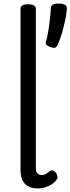

<svg xmlns="http://www.w3.org/2000/svg" viewBox="-20 -1039 395 1076"><path d="M194 17Q142 17 118.5 -10Q95 -37 95 -86V-989Q95 -1002 105.5 -1008.5Q116 -1015 137 -1015Q159 -1015 170 -1008.5Q181 -1002 181 -989V-96Q181 -76 190 -67Q199 -58 212 -58Q223 -58 230.5 -61Q238 -64 245 -69.5Q252 -75 259 -80Q267 -86 276 -83.5Q285 -81 294 -70Q299 -63 301.5 -53Q304 -43 299 -35Q288 -18 270.5 -6.5Q253 5 233 11Q213 17 194 17ZM263 -775Q246 -781 240 -788Q234 -795 238 -808Q245 -830 250.5 -864Q256 -898 260 -933.5Q264 -969 265 -994Q265 -1005 274.5 -1012Q284 -1019 308 -1019Q333 -1019 344 -1012Q355 -1005 355 -994Q354 -967 346 -928.5Q338 -890 326.5 -851.5Q315 -813 302 -785Q298 -778 291.5 -773Q285 -768 263 -775Z"/></svg>

Font: Playwrite ES
Style: Regular
Weight: 400
Designer: Veronika Burian, José Scaglione
Foundry: TypeTogether
Version: Version 1.002